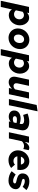

<svg xmlns="http://www.w3.org/2000/svg" viewBox="1913 -2730 986 4932"><g transform="rotate(90 2406.0 -264.0)"><path d="M-40 209 118 -516H275L265 -464Q320 -519 397 -519Q452 -519 495.5 -487.5Q539 -456 565 -402.5Q591 -349 591 -283Q591 -224 570.5 -172Q550 -120 514.5 -80.5Q479 -41 431.5 -19Q384 3 330 3Q230 3 183 -78L119 209ZM327 -386Q280 -386 242 -352L205 -180Q222 -158 248 -144.5Q274 -131 305 -131Q343 -131 372.5 -149.5Q402 -168 419 -199.5Q436 -231 436 -270Q436 -321 405 -353.5Q374 -386 327 -386Z M913 10Q844 10 789 -21.5Q734 -53 702.5 -107.5Q671 -162 671 -231Q671 -292 693.5 -345.5Q716 -399 755.5 -439Q795 -479 847 -502Q899 -525 959 -525Q1029 -525 1083.5 -494Q1138 -463 1169.5 -408.5Q1201 -354 1201 -284Q1201 -224 1178.5 -170.5Q1156 -117 1116.5 -76.5Q1077 -36 1024.5 -13Q972 10 913 10ZM922 -127Q975 -127 1010 -170.5Q1045 -214 1045 -280Q1045 -331 1019 -360.5Q993 -390 949 -390Q915 -390 887.5 -370Q860 -350 843.5 -316Q827 -282 827 -239Q827 -187 853 -157Q879 -127 922 -127Z M1201 209 1359 -516H1516L1506 -464Q1561 -519 1638 -519Q1693 -519 1736.5 -487.5Q1780 -456 1806 -402.5Q1832 -349 1832 -283Q1832 -224 1811.5 -172Q1791 -120 1755.5 -80.5Q1720 -41 1672.5 -19Q1625 3 1571 3Q1471 3 1424 -78L1360 209ZM1568 -386Q1521 -386 1483 -352L1446 -180Q1463 -158 1489 -144.5Q1515 -131 1546 -131Q1584 -131 1613.5 -149.5Q1643 -168 1660 -199.5Q1677 -231 1677 -270Q1677 -321 1646 -353.5Q1615 -386 1568 -386Z M2049 6Q1998 6 1963.5 -18Q1929 -42 1916 -84Q1903 -126 1914 -179L1986 -516H2145L2081 -219Q2071 -175 2090.5 -147Q2110 -119 2150 -119Q2196 -119 2235 -158L2313 -516H2472L2360 0H2201L2218 -80Q2144 6 2049 6Z M2484 0 2636 -712 2799 -737 2643 0Z M2938 4Q2865 4 2822 -33.5Q2779 -71 2779 -135Q2779 -212 2835 -256.5Q2891 -301 2988 -301Q3021 -301 3054.5 -294.5Q3088 -288 3119 -277L3124 -302Q3143 -392 3023 -392Q2973 -392 2892 -366L2856 -480Q2976 -523 3066 -523Q3189 -523 3247 -464.5Q3305 -406 3282 -303L3216 0H3059L3069 -44Q3032 -18 3002 -7Q2972 4 2938 4ZM3002 -100Q3047 -100 3085 -122L3101 -195Q3060 -206 3009 -206Q2924 -206 2924 -148Q2924 -126 2944.5 -113Q2965 -100 3002 -100Z M3337 0 3449 -516H3608L3584 -405Q3655 -524 3735 -524Q3771 -524 3797 -507L3768 -369Q3758 -377 3734 -383Q3710 -389 3688 -389Q3655 -389 3623 -374Q3591 -359 3568 -333L3496 0Z M4054 11Q3981 11 3924 -20Q3867 -51 3834.5 -106.5Q3802 -162 3802 -233Q3802 -292 3824 -344.5Q3846 -397 3884.5 -437.5Q3923 -478 3974 -501Q4025 -524 4082 -524Q4149 -524 4199.5 -495Q4250 -466 4278.5 -414Q4307 -362 4307 -293Q4307 -249 4301 -217H3955Q3962 -172 3993.5 -144.5Q4025 -117 4071 -117Q4132 -117 4168 -155L4255 -57Q4206 -21 4158 -5Q4110 11 4054 11ZM3965 -308H4167Q4161 -349 4136 -373Q4111 -397 4073 -397Q4036 -397 4007.5 -373Q3979 -349 3965 -308Z M4583 11Q4511 11 4446 -11Q4381 -33 4338 -70L4422 -173Q4475 -138 4512.5 -123Q4550 -108 4587 -108Q4616 -108 4634 -120Q4652 -132 4652 -151Q4652 -177 4612 -187L4517 -211Q4458 -228 4426.5 -263Q4395 -298 4395 -348Q4395 -431 4450 -478Q4505 -525 4602 -525Q4727 -525 4823 -450L4738 -353Q4662 -408 4593 -408Q4535 -408 4535 -371Q4535 -357 4544.5 -349Q4554 -341 4579 -334L4672 -310Q4734 -294 4767 -259.5Q4800 -225 4800 -176Q4800 -123 4771.5 -80.5Q4743 -38 4694 -13.5Q4645 11 4583 11Z"/></g></svg>

Font: Red Hat Text
Style: Bold Italic
Weight: 700
Italic angle: -12°
Designer: Pentagram, MCKL
Foundry: Pentagram, MCKL
Version: Version 1.023; ttfautohint (v1.8.3)